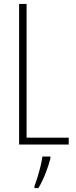

<svg xmlns="http://www.w3.org/2000/svg" viewBox="-20 -734 387 975"><path d="M77 0V-714H115V-35H329V0ZM236 71Q227 106 211 147Q195 188 175 221H155V211Q162 193 170.5 165.5Q179 138 186 109.5Q193 81 195 61H236Z"/></svg>

Font: Noto Sans Gurmukhi ExtraCondensed ExtraLight
Style: Regular
Weight: 200
Width: 2
Designer: Jelle Bosma - Monotype Design Team
Foundry: Monotype Imaging Inc.
Version: Version 2.004; ttfautohint (v1.8.4.7-5d5b)